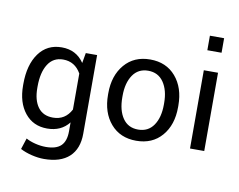

<svg xmlns="http://www.w3.org/2000/svg" viewBox="-92 -811 1433 1149"><g transform="rotate(10 625.0 -236.5)"><path d="M43.9 -198.2V-207.5Q43.9 -324.2 94.2 -393.6Q144.5 -462.9 233.2 -462.9Q321.8 -462.9 369.1 -392.1L379.9 -454.1H448.7V23.9Q448.7 115.7 395.8 164.6Q342.8 213.4 242.2 213.4Q207.5 213.4 168 203.9Q128.4 194.3 98.1 178.2L120.1 110.8Q143.6 124 176.5 132.3Q209.5 140.6 241.2 140.6Q304.2 140.6 333.3 112.3Q362.3 84 362.3 23.9V-29.8Q314.9 30.8 229.7 30.8Q144.5 30.8 94.2 -32Q43.9 -94.7 43.9 -198.2ZM130.4 -207.5V-198.2Q130.4 -124.5 161.4 -82Q192.4 -39.6 252.9 -39.6Q327.1 -39.6 362.8 -107.9V-326.7Q325.7 -392.6 253.9 -392.6Q193.4 -392.6 161.9 -342.5Q130.4 -292.5 130.4 -207.5Z M641.1 -241.2V-231.4Q641.1 -152.3 673.6 -105Q706.1 -57.6 767.1 -57.6Q828.1 -57.6 860.8 -105.2Q893.6 -152.8 893.6 -231.4V-241.2Q893.6 -318.8 860.6 -366.9Q827.6 -415 766.8 -415Q706.1 -415 673.6 -366.9Q641.1 -318.8 641.1 -241.2ZM554.2 -231.4V-241.2Q554.2 -348.6 611.8 -416Q669.4 -483.4 767.1 -483.4Q864.7 -483.4 922.4 -416.3Q980 -349.1 980 -241.2V-231.4Q980 -123 922.6 -56.4Q865.2 10.3 767.3 10.3Q669.4 10.3 611.8 -56.6Q554.2 -123.5 554.2 -231.4Z M1179.7 -475.6V0H1093.3V-475.6ZM1179.7 -685.5V-597.2H1093.3V-685.5Z"/></g></svg>

Font: Yantramanav
Style: Regular
Weight: 400
Version: Version 1.000;PS 1.0;hotconv 1.0.72;makeotf.lib2.5.5900; ttf